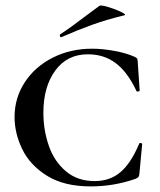

<svg xmlns="http://www.w3.org/2000/svg" viewBox="-20 -654 573 686"><path d="M461 -451Q468 -448 470 -444.5Q472 -441 472 -434L479 -331Q479 -328 473.5 -327Q468 -326 467 -330Q436 -396 394 -428Q352 -460 294 -460Q220 -460 177.5 -402Q135 -344 135 -251Q135 -189 154.5 -133Q174 -77 215.5 -42Q257 -7 318 -7Q373 -7 410.5 -39Q448 -71 477 -140Q478 -144 483 -143Q488 -142 488 -139L478 -33Q477 -25 475 -22Q473 -19 464 -15Q387 12 304 12Q209 12 148 -26Q87 -64 59.5 -121Q32 -178 32 -236Q32 -304 68.5 -360Q105 -416 168.5 -448Q232 -480 309 -480Q346 -480 389.5 -472Q433 -464 461 -451ZM199 -521Q195 -521 194 -525.5Q193 -530 196 -532Q233 -556 285 -596L335 -633Q340 -637 366.5 -629Q393 -621 413.5 -611Q434 -601 423 -599Q361 -584 309.5 -565.5Q258 -547 201 -522Z"/></svg>

Font: Cormorant Unicase SemiBold
Style: Regular
Weight: 600
Designer: Christian Thalmann (Catharsis Fonts)
Foundry: Catharsis Fonts
Version: Version 4.000